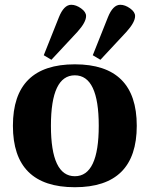

<svg xmlns="http://www.w3.org/2000/svg" viewBox="-20 -771 625 803"><path d="M163 -540 226 -698Q247 -751 278 -751Q298 -751 319 -736Q340 -721 340 -704Q340 -678 304 -638L195 -521ZM368 -540 431 -698Q452 -751 483 -751Q503 -751 524 -736Q545 -721 545 -704Q545 -678 509 -638L400 -521ZM293 12Q34 12 34 -245Q34 -502 293 -502Q552 -502 552 -245Q552 12 293 12ZM293 -456Q193 -456 193 -245Q193 -34 293 -34Q393 -34 393 -245Q393 -456 293 -456Z"/></svg>

Font: Heuristica
Style: Bold
Weight: 700
Version: Version 1.0.2